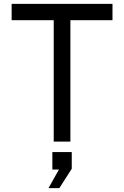

<svg xmlns="http://www.w3.org/2000/svg" viewBox="-20 -730 640 990"><path d="M257 0V-626H40V-710H560V-626H343V0ZM230 240 284 144H250V54H350V140L286 240Z"/></svg>

Font: Geist Mono
Style: Regular
Weight: 400
Monospace: yes
Designer: Basement.studio, Andrés Briganti, Mateo Zaragoza
Foundry: Basement.studio, Vercel, Andrés Briganti, Guido Ferreyra, Mateo Zaragoza
Version: Version 1.500; ttfautohint (v1.8.4.7-5d5b)